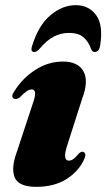

<svg xmlns="http://www.w3.org/2000/svg" viewBox="-20 -712 412 744"><path d="M247 -89.5Q255.5 -89.5 264 -95.5Q272.5 -101.5 286 -117.5Q296.5 -127.5 304.5 -122.5Q317.5 -115.5 303 -88.5Q281.5 -45 235 -16.5Q188.5 12 120.5 12Q52.5 12 37.2 -24Q22 -60 45 -122.5L105.5 -306Q117.5 -339 116 -352.2Q114.5 -365.5 102.5 -365.5Q94 -365.5 83.8 -358.8Q73.5 -352 56 -334Q44 -326 34.5 -329.5Q20 -337 36 -359Q66 -408 116.2 -440.8Q166.5 -473.5 224 -473.5Q282 -473.5 303.2 -436Q324.5 -398.5 298.5 -330L242 -153.5Q230 -117 232.5 -103.2Q235 -89.5 247 -89.5ZM247.3 -584.5Q215.8 -584.5 188.1 -570Q160.4 -555.5 133.4 -523Q122.6 -510.5 113.6 -510.5Q96.1 -510.5 104.6 -534.5Q128.9 -614 175.5 -653Q222.1 -692 272.9 -692Q324.7 -692 352.8 -653Q380.9 -614 367.9 -534.5Q363.8 -510.5 346.3 -510.5Q337.3 -510.5 332.8 -523Q321.5 -553 302.2 -568.8Q282.8 -584.5 247.3 -584.5Z"/></svg>

Font: Fraunces 72pt Black
Style: Italic
Weight: 900
Italic angle: -16°
Version: Version 1.000;[b76b70a41]